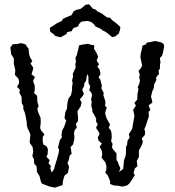

<svg xmlns="http://www.w3.org/2000/svg" viewBox="-20 -866 811 890"><path d="M234 4 208 -2 174 -15 169 -26 163 -50 151 -69 150 -94 139 -107 137 -129 130 -142 134 -164 131 -185 118 -203V-213L121 -242L113 -262L108 -271L104 -288V-300L96 -341L88 -361V-376L81 -387L80 -417L70 -435L72 -450L59 -463L69 -482L67 -497L63 -504L49 -519L51 -542L44 -570V-596L32 -614L28 -646L39 -661L58 -662L79 -666L101 -659L103 -651L112 -642L115 -615L119 -601L130 -583L121 -572L134 -553L133 -544L126 -522L142 -509L134 -493L135 -484L141 -470V-448L138 -434L152 -422L153 -395L159 -373L153 -362L156 -348L168 -320L169 -299L166 -273L170 -262L186 -243L178 -231V-211L181 -196L196 -188L202 -175L201 -152L195 -139L210 -124L205 -109L216 -97L213 -85L220 -66L232 -85L233 -93L244 -128L252 -158L254 -172L249 -181L257 -216L267 -229L265 -240L268 -261L277 -277L287 -306L279 -319L283 -347L290 -361L293 -392L298 -410L309 -425L314 -447V-464L317 -480L314 -493L319 -513L317 -523L331 -554L329 -568L332 -580L330 -599L336 -610L347 -656L367 -660L388 -663L399 -659L417 -656L416 -640L429 -618L435 -603L428 -585L439 -568L431 -557L441 -545L446 -523L437 -507L445 -497L452 -470L450 -456L461 -435L459 -425L465 -407L469 -393L467 -375L475 -367L468 -346V-337L474 -318L481 -305L490 -289L484 -274L494 -261L497 -249L498 -230L495 -211L502 -199L499 -183L504 -174L520 -155V-124L526 -116L531 -101L538 -87L532 -69L551 -83L555 -124L562 -142L564 -159V-186L569 -194L571 -213L581 -229L577 -244L586 -258L593 -269L596 -288L598 -301L602 -321L603 -332L600 -344L597 -357L610 -376L603 -389L616 -404L617 -418V-430L622 -453L618 -461L626 -479L629 -496L625 -504L628 -520L622 -537L632 -549L639 -562L634 -586L631 -599L632 -615L634 -624L641 -655L658 -661L659 -668L681 -672L699 -676L726 -670L738 -663L741 -652L736 -624L731 -607L721 -597L724 -576L722 -569L721 -547L715 -539L717 -524L703 -506L705 -496L694 -473L693 -458L686 -443L680 -418L685 -399L686 -390L669 -378L677 -356L669 -348L670 -326L656 -284L649 -267L653 -254L651 -240L637 -224L642 -211L640 -200L631 -181L624 -169V-139L614 -120L617 -96L605 -85L599 -64L605 -54L587 -26L580 -16L570 -7L548 -1L527 -5L509 -6L490 -13L491 -25L480 -52L468 -66L473 -80V-97L468 -114L451 -135L454 -151L452 -167L442 -185L452 -201L437 -214L433 -229L442 -245L433 -262L425 -273L433 -290L425 -303L426 -316L420 -328L408 -348V-359L403 -375L405 -395L402 -403L407 -426L402 -439L394 -447L398 -466L390 -482V-510L386 -523L381 -509L380 -495L370 -477V-468L361 -450L369 -432L364 -422L350 -405L358 -392L354 -373L344 -358L339 -350L341 -331L342 -313L341 -305L332 -291L336 -274L326 -263L323 -247L325 -232L324 -219L319 -197L307 -184L309 -174L312 -153L303 -145L299 -125L293 -111L300 -93L295 -65L279 -52L272 -28L270 -8ZM261 -693 234 -700 232 -705 213 -719 211 -737 230 -749 245 -759 267 -769 271 -778 287 -786 312 -796 321 -813 333 -820 354 -825 377 -844 393 -846 411 -825 421 -823 432 -813 451 -804 455 -801 476 -785 490 -784 502 -770 505 -769 523 -755 529 -749 538 -741 536 -727 531 -711 514 -697 500 -694 483 -708 470 -718 456 -725 444 -734 423 -743 415 -754 403 -764 386 -769 368 -767 356 -765 345 -753 343 -744 319 -735 313 -722 291 -717 288 -708 275 -701Z"/></svg>

Font: Winky Rough Light
Style: Regular
Weight: 300
Designer: Simon Atzbach
Foundry: typofactur
Version: Version 1.206; ttfautohint (v1.8.4.7-5d5b)